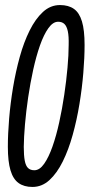

<svg xmlns="http://www.w3.org/2000/svg" viewBox="-20 -730 355 760"><path d="M108.5 10Q75.1 10 53.5 -5.5Q31.9 -21 21.5 -55.9Q11.1 -90.8 11.1 -149.1Q11.1 -199.3 16.1 -259.9Q21.1 -320.4 31.5 -383.2Q42 -446.1 58.2 -504.7Q74.4 -563.3 97.4 -609.4Q120.4 -655.6 150.1 -682.8Q179.8 -710 217.4 -710Q251.2 -710 272.6 -694.8Q294 -679.7 304.4 -645.3Q314.8 -610.8 314.8 -552.1Q314.8 -501.9 309.8 -441.4Q304.8 -380.8 294.4 -317.7Q284 -254.5 267.7 -196Q251.5 -137.4 228.5 -90.9Q205.5 -44.4 175.8 -17.2Q146.1 10 108.5 10ZM116 -56.1Q136.8 -56.1 154.7 -81.6Q172.7 -107.2 187.8 -150.1Q202.9 -193.1 214.5 -246.2Q226.2 -299.3 234.4 -355.2Q242.7 -411.1 247.2 -462Q251.8 -512.9 251.8 -551.3Q252.8 -586.5 248.4 -606.5Q244.1 -626.5 234.8 -635.2Q225.6 -643.9 210 -643.9Q189.6 -643.9 171.4 -618.4Q153.2 -592.8 138.1 -549.9Q123.1 -506.9 111.4 -453.8Q99.8 -400.7 91.5 -344.8Q83.3 -288.9 78.9 -238Q74.5 -187.1 74.1 -148.7Q74.1 -114.5 78 -94Q81.9 -73.5 91.1 -64.8Q100.3 -56.1 116 -56.1Z"/></svg>

Font: Georama ExtraCondensed Thin
Style: Italic
Weight: 100
Width: 2
Italic angle: -9°
Designer: Jean-Baptiste Levee
Foundry: Production Type
Version: Version 1.001